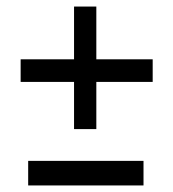

<svg xmlns="http://www.w3.org/2000/svg" viewBox="-20 -539 529 586"><path d="M206 -519H274V-145H206ZM66 27V-48H418V27ZM43 -289V-358H446V-289Z"/></svg>

Font: Smooch Sans ExtraBold
Style: Regular
Weight: 800
Designer: Robert E. Leuschke
Foundry: Robert E. Leuschke
Version: Version 1.010